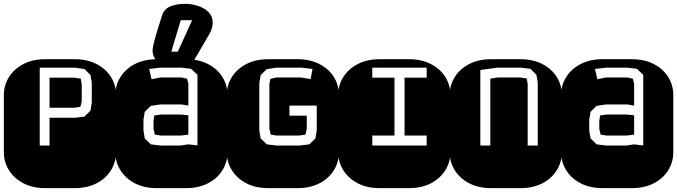

<svg xmlns="http://www.w3.org/2000/svg" viewBox="-22 -976 3513 996"><path d="M213.9 0Q147.9 0 99.6 -25.1Q51.3 -50.3 24.7 -92.8Q-2 -135.3 -2 -186V-482.9Q-2 -534.2 24.7 -576.4Q51.3 -618.7 99.6 -643.8Q147.9 -668.9 213.9 -668.9H364.3Q430.2 -668.9 478.8 -643.8Q527.3 -618.7 553.7 -576.4Q580.1 -534.2 580.1 -482.9V-186Q580.1 -135.3 553.7 -92.8Q527.3 -50.3 478.8 -25.1Q430.2 0 364.3 0ZM184.1 -221.2H234.9V-365.2H366.2L416 -371.1L447.3 -401.9L454.1 -443.8V-545.9L447.3 -586.9L416 -618.2L366.2 -625H184.1ZM234.9 -417V-573.2H363.3L397 -567.9L401.9 -539.1V-449.2L395 -421.9L363.3 -417Z M792 0Q726.1 0 677.7 -25.1Q629.4 -50.3 602.8 -92.8Q576.2 -135.3 576.2 -186V-482.9Q576.2 -534.2 602.8 -576.4Q629.4 -618.7 677.7 -643.8Q726.1 -668.9 792 -668.9H942.4Q1008.3 -668.9 1056.9 -643.8Q1105.5 -618.7 1131.8 -576.4Q1158.2 -534.2 1158.2 -482.9V-186Q1158.2 -135.3 1131.8 -92.8Q1105.5 -50.3 1056.9 -25.1Q1008.3 0 942.4 0ZM809.1 -221.2H916L954.1 -227.1L1002.4 -221.7V-587.9L969.2 -619.1L920.4 -625H809.1L752 -618.2L764.2 -564.9L810.1 -574.2H918.9L948.2 -567.9L955.1 -542V-428.2L920.4 -434.1H809.1L760.3 -426.8L729 -396L722.2 -356V-298.8L729 -257.8L760.3 -227.1ZM812 -272.9 781.2 -277.8 774.4 -307.1V-349.1L778.3 -377L812 -381.8H918L955.1 -377.9V-277.8L917 -272.9ZM828.6 -631.3Q806.2 -641.1 787.8 -663.1Q769.5 -685.1 769.5 -714.4Q769.5 -721.2 772.7 -738.3Q775.9 -755.4 786.9 -793.5Q797.9 -831.5 820.3 -900.9Q832 -931.6 864 -943.8Q896 -956.1 937.5 -956.1Q974.1 -956.1 1007.1 -944.8Q1040 -933.6 1060.8 -911.9Q1081.5 -890.1 1081.5 -857.9Q1081.5 -828.6 1060.5 -793L983.4 -661.1Q977.5 -651.4 972.7 -644Q967.8 -636.7 962.4 -631.3ZM866.7 -708H900.4L974.6 -871.1H915.5Z M1370.1 0Q1304.2 0 1255.9 -25.1Q1207.5 -50.3 1180.9 -92.8Q1154.3 -135.3 1154.3 -186V-482.9Q1154.3 -534.2 1180.9 -576.4Q1207.5 -618.7 1255.9 -643.8Q1304.2 -668.9 1370.1 -668.9H1520.5Q1586.4 -668.9 1635 -643.8Q1683.6 -618.7 1710 -576.4Q1736.3 -534.2 1736.3 -482.9V-186Q1736.3 -135.3 1710 -92.8Q1683.6 -50.3 1635 -25.1Q1586.4 0 1520.5 0ZM1411.1 -221.2H1533.2L1582.5 -227.1L1614.3 -257.8L1621.1 -299.8V-428.2H1479.5V-376H1569.3V-307.1Q1566.9 -299.3 1565.9 -292.5Q1564.9 -285.6 1562.5 -277.8L1530.3 -272.9H1412.1L1382.3 -277.8L1375.5 -309.1V-540L1380.4 -566.9L1412.1 -574.2H1539.1L1589.4 -565.9L1599.1 -618.2L1542.5 -625H1411.1L1361.3 -617.2L1330.1 -585.9L1323.2 -544.9V-299.8L1330.1 -257.8L1362.3 -227.1Z M1948.2 0Q1882.3 0 1834 -25.1Q1785.6 -50.3 1759 -92.8Q1732.4 -135.3 1732.4 -186V-482.9Q1732.4 -534.2 1759 -576.4Q1785.6 -618.7 1834 -643.8Q1882.3 -668.9 1948.2 -668.9H2098.6Q2164.6 -668.9 2213.1 -643.8Q2261.7 -618.7 2288.1 -576.4Q2314.5 -534.2 2314.5 -482.9V-186Q2314.5 -135.3 2288.1 -92.8Q2261.7 -50.3 2213.1 -25.1Q2164.6 0 2098.6 0ZM1909.2 -221.2H2191.4V-272.9H2076.7V-573.2H2191.4V-625H1909.2V-573.2H2024.4V-272.9H1909.2Z M2526.4 0Q2460.4 0 2412.1 -25.1Q2363.8 -50.3 2337.2 -92.8Q2310.5 -135.3 2310.5 -186V-482.9Q2310.5 -534.2 2337.2 -576.4Q2363.8 -618.7 2412.1 -643.8Q2460.4 -668.9 2526.4 -668.9H2676.8Q2742.7 -668.9 2791.3 -643.8Q2839.8 -618.7 2866.2 -576.4Q2892.6 -534.2 2892.6 -482.9V-186Q2892.6 -135.3 2866.2 -92.8Q2839.8 -50.3 2791.3 -25.1Q2742.7 0 2676.8 0ZM2469.7 -221.2H2521.5V-567.9L2559.6 -574.2H2676.8L2710.4 -568.8L2715.3 -540V-221.2H2767.6V-546.9L2760.7 -587.9L2729.5 -619.1L2679.7 -625H2557.6L2469.7 -612.8Z M3104.5 0Q3038.6 0 2990.2 -25.1Q2941.9 -50.3 2915.3 -92.8Q2888.7 -135.3 2888.7 -186V-482.9Q2888.7 -534.2 2915.3 -576.4Q2941.9 -618.7 2990.2 -643.8Q3038.6 -668.9 3104.5 -668.9H3254.9Q3320.8 -668.9 3369.4 -643.8Q3418 -618.7 3444.3 -576.4Q3470.7 -534.2 3470.7 -482.9V-186Q3470.7 -135.3 3444.3 -92.8Q3418 -50.3 3369.4 -25.1Q3320.8 0 3254.9 0ZM3121.6 -221.2H3228.5L3266.6 -227.1L3314.9 -221.7V-587.9L3281.7 -619.1L3232.9 -625H3121.6L3064.5 -618.2L3076.7 -564.9L3122.6 -574.2H3231.4L3260.7 -567.9L3267.6 -542V-428.2L3232.9 -434.1H3121.6L3072.8 -426.8L3041.5 -396L3034.7 -356V-298.8L3041.5 -257.8L3072.8 -227.1ZM3124.5 -272.9 3093.8 -277.8 3086.9 -307.1V-349.1L3090.8 -377L3124.5 -381.8H3230.5L3267.6 -377.9V-277.8L3229.5 -272.9Z"/></svg>

Font: Monofett
Style: Regular
Weight: 400
Designer: Vernon Adams
Foundry: Vernon Adams
Version: Version 1.100; ttfautohint (v1.8.4.7-5d5b);gftools[0.9.28]